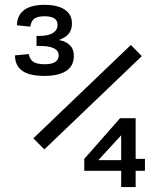

<svg xmlns="http://www.w3.org/2000/svg" viewBox="-20 -754 660 774"><path d="M270 -659.2Q270 -622.5 241.8 -604.5Q213.7 -586.5 174.8 -584.5V-597.3Q204.8 -596.3 227.1 -590.5Q249.3 -584.7 263.5 -569.9Q277.7 -555.2 277.7 -529.2Q277.7 -488 246.7 -468Q215.7 -448 159.2 -448Q120.5 -448 94.5 -456.4Q68.5 -464.8 54.6 -483.1Q40.7 -501.3 40.3 -530.7L95.8 -536.3Q100.5 -513.3 115.2 -504.2Q130 -495 159.5 -495Q188.8 -495 202.7 -504.2Q216.5 -513.3 216.5 -531.5Q216.5 -544.2 207.5 -552.4Q198.5 -560.7 181.2 -564.8Q163.8 -568.8 138.7 -568.8H127.2V-609.2H138.8Q174.2 -609.2 193.1 -620.9Q212 -632.7 212 -653.7Q212 -671.8 198.4 -680.2Q184.8 -688.5 158.7 -688.5Q133 -688.5 119.2 -679.2Q105.5 -670 102.3 -646.5L48.3 -652Q48.7 -691.8 76.8 -713.2Q105 -734.5 159.2 -734.5Q212.2 -734.5 241.1 -715.2Q270 -696 270 -659.2ZM551.7 -527.8 158.7 -151.7 114.5 -196.5 507.5 -572.7ZM468.5 0V-226.7L482.3 -223.7L368.5 -99.8L356.3 -108.5H487.3L503.5 -113.5H564.3V-65.5H319.7V-113.5L464 -277.5H526.8V0Z"/></svg>

Font: Monaspace Krypton Var
Style: Regular
Weight: 400
Designer: Riley Cran and the Lettermatic Team
Version: Version 1.101 (Monaspace Krypton Var)